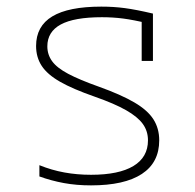

<svg xmlns="http://www.w3.org/2000/svg" viewBox="-20 -550 590 580"><path d="M255 10Q211 10 173 3Q135 -4 99 -17V-51Q136 -36 174.5 -29Q213 -22 255 -22Q339 -22 383 -48.5Q427 -75 427 -126Q427 -154 411.5 -175.5Q396 -197 361 -217Q326 -237 266 -258Q200 -281 161.5 -303Q123 -325 106 -351Q89 -377 89 -411Q89 -471 138 -500.5Q187 -530 286 -530Q323 -530 357 -525.5Q391 -521 442 -509V-366H408V-506L429 -479Q383 -490 352 -494Q321 -498 288 -498Q204 -498 163.5 -476Q123 -454 123 -410Q123 -385 137.5 -365Q152 -345 186 -327Q220 -309 279 -288Q346 -264 386 -240.5Q426 -217 443.5 -189.5Q461 -162 461 -126Q461 -59 408.5 -24.5Q356 10 255 10Z"/></svg>

Font: M PLUS Code Latin SemiExpanded ExtraLight
Style: Regular
Weight: 250
Width: 6
Designer: Coji Morishita
Foundry: UNDERFOREST DESIGN
Version: Version 1.002; ttfautohint (v1.8.3)